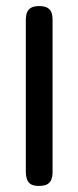

<svg xmlns="http://www.w3.org/2000/svg" viewBox="-20 -602 257 632"><path d="M108 10Q90 10 81 4Q72 -2 68.5 -12.5Q65 -23 65 -35V-538Q65 -550 68.5 -560Q72 -570 81.5 -576Q91 -582 109 -582Q128 -582 137.5 -575.5Q147 -569 150 -559.5Q153 -550 153 -537V-34Q153 -22 149.5 -12Q146 -2 136.5 4Q127 10 108 10Z"/></svg>

Font: Fredoka SemiExpanded
Style: Regular
Weight: 400
Width: 6
Designer: Ben Nathan
Foundry: Milena B. Brandão, Ben Nathan
Version: Version 2.001